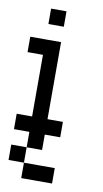

<svg xmlns="http://www.w3.org/2000/svg" viewBox="-81 -540 412 767"><g transform="rotate(10 125.0 -156.0)"><path d="M0 -312.5V-375H62.5V-312.5ZM62.5 -312.5V-375H125V-312.5ZM62.5 -250V-312.5H125V-250ZM62.5 -187.5V-250H125V-187.5ZM62.5 -125V-187.5H125V-125ZM62.5 -62.5V-125H125V-62.5ZM62.5 0V-62.5H125V0ZM0 0V-62.5H62.5V0ZM125 0V-62.5H187.5V0ZM62.5 -437.5V-500H125V-437.5ZM62.5 62.5V0H125V62.5ZM0 125V62.5H62.5V125ZM62.5 187.5V125H125V187.5ZM125 187.5V125H187.5V187.5Z"/></g></svg>

Font: AprilSans
Style: Regular
Weight: 400
Designer: typesprite
Version: Version 1.001;PS 001.001;hotconv 1.0.88;makeotf.lib2.5.64775